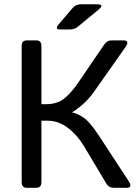

<svg xmlns="http://www.w3.org/2000/svg" viewBox="-20 -892 660 912"><path d="M107.4 0Q83 0 83 -26.9V-673.3Q83 -700.2 107.4 -700.2H152.3Q176.8 -700.2 176.8 -673.3V-397H197.3Q252.9 -397 286.4 -425Q319.8 -453.1 348.6 -495.1L475.6 -681.2Q488.8 -700.2 509.8 -700.2H566.9Q598.1 -700.2 575.7 -668L425.8 -455.1Q399.4 -418 366.9 -390.9Q334.5 -363.8 321.8 -358.9V-358.4Q349.1 -352.5 378.4 -332.3Q407.7 -312 450.2 -247.1L590.8 -32.2Q611.8 0 582 0H520Q497.1 0 485.8 -19L377.9 -199.2Q346.2 -252 301.5 -285.4Q256.8 -318.8 204.6 -318.8H176.8V-26.9Q176.8 0 152.3 0ZM265.6 -752Q237.8 -752 259.8 -777.8L324.7 -853.5Q340.3 -871.6 364.3 -871.6H440.9Q478.5 -871.6 447.8 -846.2L351.1 -766.1Q334 -752 311.5 -752Z"/></svg>

Font: Istok
Style: Regular
Weight: 500
Designer: Andrey V. Panov
Foundry: Andrey V. Panov
Version: Version 1.0.3